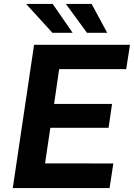

<svg xmlns="http://www.w3.org/2000/svg" viewBox="-20 -949 676 969"><path d="M44.5 0 152 -723H636L617 -600H278.5L253 -424.5H545.5L528 -304H234L207.5 -124.5L552 -124L533 0ZM442.5 -929 521 -783.5H419L312.5 -929ZM246 -929 346.5 -783.5H244.5L112 -929Z"/></svg>

Font: Public Sans
Style: Bold Italic
Weight: 700
Italic angle: -8°
Designer: The Public Sans project authors (U.S. Web Design System). Libre Franklin designed by Pablo Impallari and Rodrigo Fuenzal
Version: Version 1.008; ttfautohint (v1.8.1) -l 8 -r 50 -G 200 -x 14 